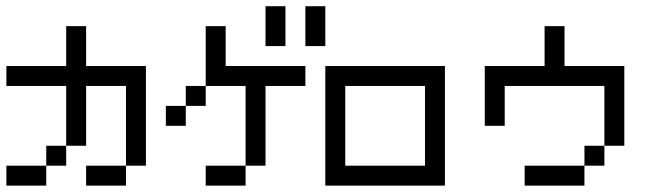

<svg xmlns="http://www.w3.org/2000/svg" viewBox="-20 -582 2040 602"><path d="M0 -312.5V-375H62.5V-312.5ZM62.5 -312.5V-375H125V-312.5ZM125 -312.5V-375H187.5V-312.5ZM187.5 -312.5V-375H250V-312.5ZM250 -312.5V-375H312.5V-312.5ZM312.5 -312.5V-375H375V-312.5ZM250 0V-62.5H312.5V0ZM187.5 -375V-437.5H250V-375ZM187.5 -250V-312.5H250V-250ZM0 0V-62.5H62.5V0ZM375 -312.5V-375H437.5V-312.5ZM375 -250V-312.5H437.5V-250ZM375 -187.5V-250H437.5V-187.5ZM375 -125V-187.5H437.5V-125ZM375 -62.5V-125H437.5V-62.5ZM312.5 0V-62.5H375V0ZM187.5 -187.5V-250H250V-187.5ZM187.5 -125V-187.5H250V-125ZM125 -62.5V-125H187.5V-62.5ZM62.5 0V-62.5H125V0ZM187.5 -437.5V-500H250V-437.5Z M875 -312.5V-375H937.5V-312.5ZM625 -312.5V-375H687.5V-312.5ZM562.5 -250V-312.5H625V-250ZM687.5 -312.5V-375H750V-312.5ZM750 -312.5V-375H812.5V-312.5ZM812.5 -312.5V-375H875V-312.5ZM625 -375V-437.5H687.5V-375ZM625 -437.5V-500H687.5V-437.5ZM500 -187.5V-250H562.5V-187.5ZM750 -250V-312.5H812.5V-250ZM750 -187.5V-250H812.5V-187.5ZM750 -125V-187.5H812.5V-125ZM625 0V-62.5H687.5V0ZM750 -62.5V-125H812.5V-62.5ZM687.5 0V-62.5H750V0ZM812.5 -500V-562.5H875V-500ZM812.5 -437.5V-500H875V-437.5ZM937.5 -500V-562.5H1000V-500ZM937.5 -437.5V-500H1000V-437.5Z M1000 -312.5V-375H1062.5V-312.5ZM1000 -250V-312.5H1062.5V-250ZM1000 -187.5V-250H1062.5V-187.5ZM1000 -125V-187.5H1062.5V-125ZM1000 -62.5V-125H1062.5V-62.5ZM1000 0V-62.5H1062.5V0ZM1062.5 0V-62.5H1125V0ZM1125 0V-62.5H1187.5V0ZM1187.5 0V-62.5H1250V0ZM1250 0V-62.5H1312.5V0ZM1312.5 0V-62.5H1375V0ZM1062.5 -312.5V-375H1125V-312.5ZM1125 -312.5V-375H1187.5V-312.5ZM1187.5 -312.5V-375H1250V-312.5ZM1250 -312.5V-375H1312.5V-312.5ZM1312.5 -312.5V-375H1375V-312.5ZM1312.5 -250V-312.5H1375V-250ZM1312.5 -187.5V-250H1375V-187.5ZM1312.5 -125V-187.5H1375V-125ZM1312.5 -62.5V-125H1375V-62.5Z M1875 -312.5V-375H1937.5V-312.5ZM1875 -250V-312.5H1937.5V-250ZM1875 -187.5V-250H1937.5V-187.5ZM1687.5 0V-62.5H1750V0ZM1625 0V-62.5H1687.5V0ZM1687.5 -437.5V-500H1750V-437.5ZM1500 -312.5V-375H1562.5V-312.5ZM1687.5 -375V-437.5H1750V-375ZM1875 -125V-187.5H1937.5V-125ZM1812.5 -62.5V-125H1875V-62.5ZM1750 0V-62.5H1812.5V0ZM1500 -250V-312.5H1562.5V-250ZM1500 -187.5V-250H1562.5V-187.5ZM1562.5 -312.5V-375H1625V-312.5ZM1625 -312.5V-375H1687.5V-312.5ZM1687.5 -312.5V-375H1750V-312.5ZM1750 -312.5V-375H1812.5V-312.5ZM1812.5 -312.5V-375H1875V-312.5Z"/></svg>

Font: AprilSans
Style: Regular
Weight: 400
Designer: typesprite
Version: Version 1.001;PS 001.001;hotconv 1.0.88;makeotf.lib2.5.64775